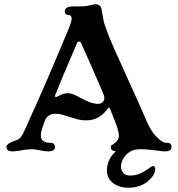

<svg xmlns="http://www.w3.org/2000/svg" viewBox="-20 -698 832 898"><path d="M10 -10Q10 -27 50 -40Q70 -46 79 -58.5Q88 -71 106 -112L128 -162Q190 -296 303 -568Q315 -597 315 -611Q315 -628 299 -628Q292 -628 287.5 -632.5Q283 -637 283 -644Q283 -668 323 -668H353Q374 -668 387.5 -670.5Q401 -673 404 -674Q420 -678 427 -678Q451 -678 455 -654L463 -609Q465 -594 472 -575.5Q479 -557 482 -548Q496 -507 580 -324Q640 -193 662 -140Q685 -85 712 -58Q727 -43 738.5 -36Q750 -29 762 -30H764Q773 -30 777.5 -24.5Q782 -19 782 -10Q782 -1 774.5 4.5Q767 10 752 10Q740 10 712 6Q670 0 635 0Q595 0 570.5 25.5Q546 51 546 82Q546 100 557.5 111.5Q569 123 587 123Q614 123 634.5 114Q655 105 674 91Q689 79 696 79Q706 79 706 92Q706 112 691 130Q651 180 581 180Q537 180 508.5 158Q480 136 480 99Q480 72 492 48Q504 24 522 10Q498 7 498 -10Q498 -15 501.5 -18Q505 -21 513.5 -26.5Q522 -32 528 -40Q536 -50 536 -64Q536 -76 530.5 -94Q525 -112 518 -130L495 -188Q492 -195 490 -195Q487 -195 478 -183Q442 -135 382 -135Q362 -135 344.5 -139.5Q327 -144 302 -152Q287 -157 271 -161.5Q255 -166 241 -166Q221 -166 209 -158Q197 -150 190 -134Q180 -107 175.5 -92.5Q171 -78 171 -64Q171 -30 217 -30Q227 -30 232 -24.5Q237 -19 237 -10Q237 -1 229.5 4.5Q222 10 207 10Q189 10 167 5Q163 4 150.5 2Q138 0 126 0Q104 0 76 6Q52 10 40 10Q10 10 10 -10ZM242 -244Q244 -244 252 -248Q275 -262 297 -262Q310 -262 324 -256.5Q338 -251 361 -238L379 -229Q408 -215 428 -213L435 -212Q453 -212 461 -222Q468 -229 468 -240Q468 -250 463 -260Q432 -333 402.5 -400Q373 -467 360 -495Q356 -504 350 -504Q343 -504 340 -496Q262 -315 239 -255Q235 -244 242 -244Z"/></svg>

Font: Raigarh Medium
Style: Regular
Weight: 500
Designer: jaikishan Patel
Foundry: MagicType
Version: Version 1.000